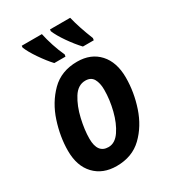

<svg xmlns="http://www.w3.org/2000/svg" viewBox="-187 -869 884 982"><g transform="rotate(-30 255.0 -378.0)"><path d="M263 -606 265 -618Q249 -652 236 -692Q223 -732 216 -766H97L96 -756Q108 -725 138.5 -680.5Q169 -636 197 -606ZM430 -606 432 -618Q399 -700 383 -766H264L263 -756Q276 -724 306 -681Q336 -638 366 -606ZM477 -359Q477 -450 429.5 -502Q382 -554 301 -554Q207 -554 148 -495Q89 -436 61 -350Q33 -264 33 -182Q33 -92 81.5 -41Q130 10 211 10Q303 10 361.5 -46.5Q420 -103 448.5 -188Q477 -273 477 -359ZM159 -181Q159 -232 173.5 -295Q188 -358 216.5 -403.5Q245 -449 289 -449Q322 -449 336 -424.5Q350 -400 350 -360Q350 -302 334.5 -240.5Q319 -179 290.5 -137Q262 -95 223 -95Q159 -95 159 -181Z"/></g></svg>

Font: Noto Sans UI SemiCondensed
Style: Bold Italic
Weight: 700
Width: 4
Designer: Monotype Design Team
Foundry: Monotype Imaging Inc.
Version: 1.001